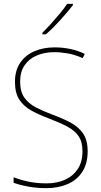

<svg xmlns="http://www.w3.org/2000/svg" viewBox="-20 -971 527 1001"><path d="M437 -182Q437 -118 409 -75Q381 -32 332 -11Q283 10 221 10Q185 10 155 6Q125 2 99 -4Q73 -10 51 -18V-47Q86 -33 129 -24Q172 -15 223 -15Q277 -15 319 -34Q361 -53 385.5 -90Q410 -127 410 -182Q410 -232 389.5 -261.5Q369 -291 330 -311.5Q291 -332 236 -353Q185 -372 144.5 -394Q104 -416 81 -451Q58 -486 58 -544Q58 -604 85.5 -644Q113 -684 159.5 -704Q206 -724 265 -724Q307 -724 347 -715.5Q387 -707 422 -690L411 -668Q371 -686 333.5 -692.5Q296 -699 263 -699Q213 -699 172.5 -682Q132 -665 108.5 -631Q85 -597 85 -546Q85 -493 107 -462Q129 -431 166.5 -411.5Q204 -392 249 -375Q307 -354 348.5 -331.5Q390 -309 413.5 -274.5Q437 -240 437 -182ZM360 -944Q347 -927 330 -907Q313 -887 294.5 -866.5Q276 -846 257 -827Q238 -808 219 -792H201V-800Q224 -823 247.5 -849Q271 -875 293 -901.5Q315 -928 330 -951H360Z"/></svg>

Font: Noto Sans Khmer SemiCondensed Thin
Style: Regular
Weight: 250
Width: 4
Designer: Danh Hong and the Monotype Design Team
Foundry: Monotype Imaging Inc.
Version: Version 2.004